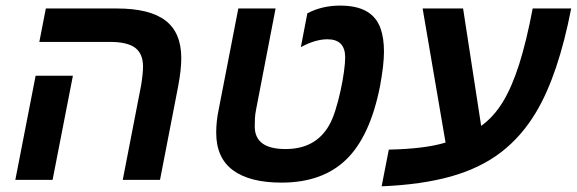

<svg xmlns="http://www.w3.org/2000/svg" viewBox="-20 -636 2040 679"><path d="M609.9 -330.1 545.9 0H414.1L479 -334Q485.8 -376 485.8 -400.9Q485.8 -445.3 458.5 -466.6Q431.2 -487.8 368.2 -487.8H119.1L142.1 -606H393.1Q509.8 -606 565.4 -563.2Q621.1 -520.5 621.1 -430.2Q621.1 -389.2 609.9 -330.1ZM237.8 -368.2 166 0H34.2L106 -368.2Z M975.6 9.8Q863.3 9.8 804 -33.9Q744.6 -77.6 744.6 -167Q744.6 -206.1 752.9 -246.1L822.8 -606H954.6L885.7 -249Q882.3 -232.4 881.6 -217.5Q880.9 -202.6 880.9 -189Q880.9 -148.9 908 -128.9Q935.1 -108.9 989.7 -108.9Q1095.7 -108.9 1143.6 -192.4Q1155.8 -213.4 1166 -245.8Q1176.3 -278.3 1184.1 -314Q1191.9 -349.6 1196.3 -381.6Q1200.7 -413.6 1200.7 -433.1Q1200.7 -464.8 1185.1 -481Q1169.4 -497.1 1137.7 -497.1Q1116.7 -497.1 1093.3 -490.2Q1069.8 -483.4 1043.9 -469.2L1066.9 -588.9Q1118.7 -616.2 1182.6 -616.2Q1252.4 -616.2 1289.1 -587.4Q1314.5 -567.9 1326.2 -534.4Q1337.9 -501 1337.9 -453.1Q1337.9 -406.2 1323.7 -330.1Q1288.6 -153.3 1204.3 -71.8Q1120.1 9.8 975.6 9.8Z M1877 -241.2Q1825.2 -153.8 1751.7 -97.4Q1678.2 -41 1574.7 -12Q1471.2 17.1 1329.6 22.9L1355 -106.9Q1481.9 -109.4 1555.7 -131.8L1474.6 -606H1617.7L1681.6 -190.9Q1725.1 -221.7 1757.6 -274.4Q1790 -327.1 1815.9 -408.4Q1841.8 -489.7 1863.8 -606H2000Q1954.6 -372.6 1877 -241.2Z"/></svg>

Font: Arimo
Style: Italic
Weight: 400
Italic angle: -12°
Designer: Steve Matteson
Foundry: Monotype Imaging Inc.
Version: Version 1.33